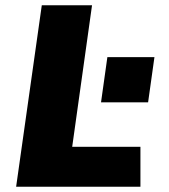

<svg xmlns="http://www.w3.org/2000/svg" viewBox="-20 -706 640 726"><path d="M41 0 138 -686H328L253 -151H511V0ZM362 -319 386 -490H564L540 -319Z"/></svg>

Font: Chivo Mono Medium ExtraBold
Style: Italic
Weight: 800
Italic angle: -8.05°
Monospace: yes
Version: Version 1.008